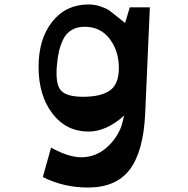

<svg xmlns="http://www.w3.org/2000/svg" viewBox="-20 -580 845 861"><path d="M374 261Q266 261 172 214L209 82Q301 133 366 124Q421 117 463.5 77Q506 37 525 -16L537 -62Q457 10 377 10Q277 10 215 -71Q153 -152 153 -280Q153 -406 214.5 -483Q276 -560 377 -560Q405 -560 430 -551.5Q455 -543 467 -535Q479 -527 504.5 -506Q530 -485 541 -477L562 -547H652L631 -69Q623 99 562 180Q501 261 374 261ZM353 -146Q432 -146 472.5 -174Q513 -202 513 -275Q513 -352 471.5 -406Q430 -460 360 -460Q326 -460 301.5 -445.5Q277 -431 264 -404.5Q251 -378 244.5 -350Q238 -322 235 -285Q228 -202 253.5 -174Q279 -146 353 -146Z"/></svg>

Font: OpenDyslexic
Style: Regular
Weight: 400
Designer: Abbie Gonzalez
Version: Version 0.920;hotconv 1.0.109;makeotfexe 2.5.65596